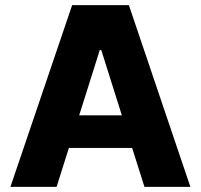

<svg xmlns="http://www.w3.org/2000/svg" viewBox="-20 -727 782 747"><path d="M20.5 0 260.7 -707H481.4L720.7 0H542L494.1 -151.4H248L200.2 0ZM454.1 -278.3 374 -532.2H368.2L288.1 -278.3Z"/></svg>

Font: Pretendard JP ExtraBold
Style: Regular
Weight: 800
Designer: Base glyphs from Inter by Rasmus Andersson; Hangeul glyphs from Noto Sans CJK(Source Han Sans) by Jang Soo-young and Kan
Foundry: Kil Hyung-jin
Version: Version 1.309